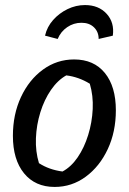

<svg xmlns="http://www.w3.org/2000/svg" viewBox="-20 -729 509 759"><path d="M196 10Q119 10 75 -44Q31 -98 31 -192Q31 -277 63 -345.5Q95 -414 150 -454Q205 -494 273 -494Q351 -494 394.5 -440.5Q438 -387 438 -293Q438 -208 406 -139.5Q374 -71 319 -30.5Q264 10 196 10ZM227 -51Q261 -69 287 -107Q313 -145 328.5 -195Q344 -245 346.5 -298Q349 -351 335 -398Q291 -425 242 -431Q208 -412 181.5 -373.5Q155 -335 139.5 -285Q124 -235 122 -182.5Q120 -130 134 -84Q174 -58 227 -51ZM316 -709Q370 -709 401.5 -674.5Q433 -640 426 -588L370 -575Q370 -603 351.5 -621Q333 -639 302 -639Q271 -639 245.5 -621.5Q220 -604 208 -575L158 -588Q166 -623 190 -650Q214 -677 247 -693Q280 -709 316 -709Z"/></svg>

Font: Piazzolla Medium
Style: Italic
Weight: 500
Italic angle: -11.3°
Designer: Juan Pablo del Peral
Foundry: Huerta Tipografica
Version: Version 1.330